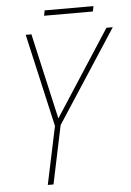

<svg xmlns="http://www.w3.org/2000/svg" viewBox="-56 -863 616 905"><g transform="rotate(-5 251.5 -410.5)"><path d="M133 0 191 -274 91 -714H118L210 -308L473 -714H503L218 -276L160 0ZM185 -796 190 -821H421L416 -796Z"/></g></svg>

Font: Noto Sans SemiCondensed Thin
Style: Italic
Weight: 100
Width: 4
Italic angle: -12°
Designer: Monotype Design Team
Foundry: Monotype Imaging Inc.
Version: Version 2.013; ttfautohint (v1.8.4.7-5d5b)